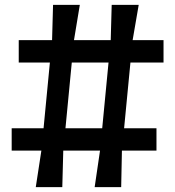

<svg xmlns="http://www.w3.org/2000/svg" viewBox="-20 -763 720 789"><path d="M516 -506 490 -236H623V-144H481L478 6H369L391 -144H240L236 6H127L150 -144H28V-236H159L185 -506H57V-598H194L198 -743H308L284 -598H435L439 -743H550L525 -598H652V-506ZM426 -506H275L249 -236H400Z"/></svg>

Font: Farro
Style: Regular
Weight: 400
Designer: Aceler Chua
Foundry: Grayscale Limited
Version: Version 1.101